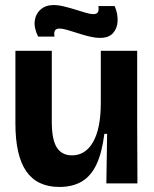

<svg xmlns="http://www.w3.org/2000/svg" viewBox="-20 -726 610 760"><path d="M215 14Q127 14 84 -48Q41 -110 41 -237V-525H185V-244Q185 -173 205 -142Q225 -111 265 -111Q291 -111 312 -124Q333 -137 348 -163Q363 -189 371 -227.5Q379 -266 379 -319V-525H523V-236L524 0H401L404 -196H393Q384 -123 362.5 -76.5Q341 -30 304.5 -8Q268 14 215 14ZM376 -576Q357 -576 334 -581.5Q311 -587 288.5 -594.5Q266 -602 246.5 -607.5Q227 -613 216 -613Q200 -613 196.5 -603Q193 -593 196 -581H131Q114 -615 117.5 -643Q121 -671 141 -688.5Q161 -706 192 -706Q211 -706 233.5 -700.5Q256 -695 278.5 -688Q301 -681 319.5 -675.5Q338 -670 349 -670Q365 -670 368.5 -680Q372 -690 369 -702H434Q447 -671 445.5 -642Q444 -613 427 -594.5Q410 -576 376 -576Z"/></svg>

Font: Bricolage Grotesque 72pt
Style: Bold
Weight: 700
Designer: Mathieu Triay
Foundry: Atelier Triay
Version: Version 1.001;gftools[0.9.33.dev8+g029e19f]